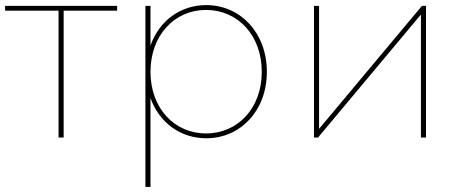

<svg xmlns="http://www.w3.org/2000/svg" viewBox="-24 -540 1808 754"><path d="M206 0H226V-498H436V-517H-4V-498H206Z M786 -520C684 -520 601 -458 567 -361V-517H547V194H567V-155C601 -59 684 3 786 3C920 3 1024 -105 1024 -258C1024 -411 920 -520 786 -520ZM785 -501C910 -501 1004 -401 1004 -258C1004 -115 910 -16 785 -16C661 -16 567 -115 567 -258C567 -401 661 -501 785 -501Z M1209 0H1225L1629 -483V0H1649V-517H1633L1229 -34V-517H1209Z"/></svg>

Font: Chess Sans Thin
Style: Regular
Weight: 100
Designer: Wolf Bōese
Foundry: Wolf Bōese
Version: Version 7.223;Glyphs 3.3 (3306)